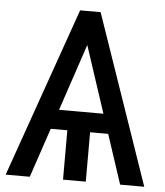

<svg xmlns="http://www.w3.org/2000/svg" viewBox="-52 -774 705 821"><g transform="rotate(5 300.0 -364.0)"><path d="M494.1 0 424.3 -211.9H346.7V0H249V-211.9H177.7L106.4 0H2.9L258.8 -727.5H346.7L597.7 0ZM396.5 -295.9 302.2 -582.5 206.1 -295.9Z"/></g></svg>

Font: Inter Display
Style: Regular
Weight: 400
Designer: Rasmus Andersson
Foundry: rsms
Version: Version 4.000;git-37864ae